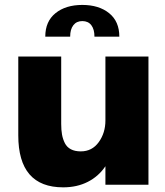

<svg xmlns="http://www.w3.org/2000/svg" viewBox="-20 -765 685 795"><path d="M167.5 -613.3Q167.5 -676.3 209.7 -710.4Q252 -744.6 320.8 -744.6Q389.6 -744.6 431.9 -710.4Q474.1 -676.3 474.1 -613.3H371.1Q371.1 -643.6 358.2 -660.6Q345.2 -677.7 320.8 -677.7Q296.9 -677.7 283.7 -660.6Q270.5 -643.6 270.5 -613.3ZM241.7 10.7Q55.7 10.7 55.7 -204.6V-530.8H233.4V-252Q233.4 -226.6 236.8 -207.8Q240.2 -189 248.5 -172.4Q256.8 -155.8 273.4 -147Q290 -138.2 314.5 -138.2Q361.3 -138.2 388.9 -176.5Q416.5 -214.8 416.5 -266.1V-530.8H594.7V0H416.5V-76.7Q388.2 -34.7 343.5 -12Q298.8 10.7 241.7 10.7Z"/></svg>

Font: Epilogue ExtraBold
Style: Regular
Weight: 800
Designer: Tyler Finck
Foundry: Etcetera Type Co
Version: Version 2.112